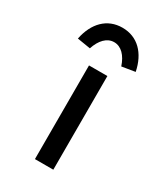

<svg xmlns="http://www.w3.org/2000/svg" viewBox="-190 -849 810 932"><g transform="rotate(30 215.0 -382.5)"><path d="M126 -599C143 -651 174 -684 214 -684C254 -684 285 -651 302 -599L376 -611C357 -706 299 -765 214 -765C129 -765 71 -706 52 -611ZM267 0V-525H164V0Z"/></g></svg>

Font: Lexend Peta
Style: Regular
Weight: 400
Designer: Bonnie Shaver-Troup, Thomas Jockin
Foundry: Lexend
Version: Version 1.007